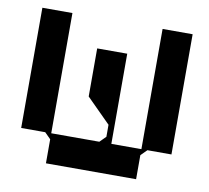

<svg xmlns="http://www.w3.org/2000/svg" viewBox="-70 -678 820 755"><g transform="rotate(10 340.0 -300.0)"><path d="M640 -120V-600H520V-120H400V-168V-212V-288V-480H280V-288L376 -192V-144L352 -120H160V-600H40V-120H136L160 -96V0H520V-96L544 -120Z"/></g></svg>

Font: KUBO
Style: Regular
Weight: 400
Version: Version 001.000